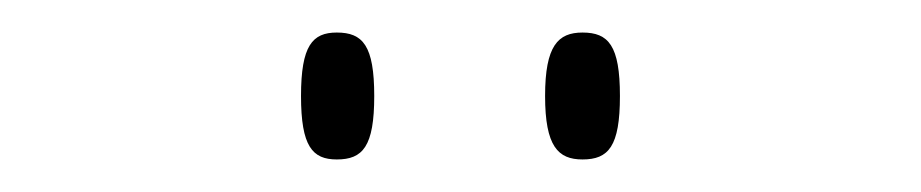

<svg xmlns="http://www.w3.org/2000/svg" viewBox="-20 -757 566 118"><path d="M338 -659C354 -659 361 -667 361 -698C361 -729 354 -737 338 -737C323 -737 315 -729 315 -698C315 -667 323 -659 338 -659ZM187 -659C203 -659 210 -667 210 -698C210 -729 203 -737 187 -737C172 -737 165 -729 165 -698C165 -667 172 -659 187 -659Z"/></svg>

Font: Noto Serif Myanmar SemiCondensed Thin
Style: Regular
Weight: 100
Width: 4
Designer: Ben Mitchell and the Monotype Design Team
Foundry: Monotype Imaging Inc.
Version: Version 2.106